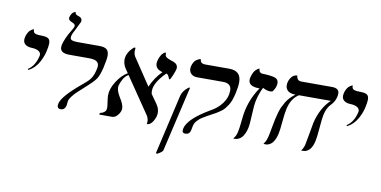

<svg xmlns="http://www.w3.org/2000/svg" viewBox="-86 -1001 2931 1477"><g transform="rotate(10 1379.5 -263.0)"><path d="M115.2 -243.2 110.8 -250Q163.1 -282.7 182.1 -360.8Q184.1 -368.7 184.1 -372.1Q184.1 -391.1 166 -402.3Q147.9 -413.6 116.2 -415Q82 -415.5 63.5 -429.4Q44.9 -443.4 44.9 -467.8Q44.9 -473.1 46.9 -486.8Q51.3 -505.4 59.1 -519.8Q66.9 -534.2 74.5 -541.3Q82 -548.3 89.1 -552.7Q96.2 -557.1 100.6 -558.1L105 -559.1V-554.2Q105 -542.5 110.1 -535.2Q115.2 -527.8 126.2 -525.1Q137.2 -522.5 145 -521.7Q152.8 -521 167 -521Q206.5 -521 222.7 -510.7Q238.8 -500.5 238.8 -471.2Q238.8 -448.2 230 -411.1Q226.1 -392.1 218.5 -371.3Q210.9 -350.6 197.8 -325.2Q184.6 -299.8 163.1 -277.6Q141.6 -255.4 115.2 -243.2Z M414.6 -602.1Q394.5 -567.4 394.5 -546.9Q394.5 -530.8 409.2 -525.4Q423.8 -520 452.6 -520H622.6Q663.6 -520 680.7 -504.9Q697.8 -489.7 697.8 -456.1Q697.8 -428.2 682.6 -360.8Q667 -296.9 648.4 -269.8Q629.9 -242.7 561.5 -182.1Q526.4 -150.4 510 -134.8Q493.7 -119.1 477.5 -98.1Q461.4 -77.1 457.5 -61Q456.1 -52.7 455.3 -41.3Q454.6 -29.8 453.6 -24.9Q444.8 11.2 412.6 11.2Q386.7 11.2 386.7 -14.2Q386.7 -18.1 388.7 -29.8Q401.9 -87.4 538.6 -201.2Q573.2 -230 587.9 -244.6Q602.5 -259.3 613.8 -279.8Q625 -300.3 632.3 -332Q637.7 -354.5 637.7 -365.2Q637.7 -389.2 619.9 -401.1Q602.1 -413.1 557.6 -413.1H405.8Q334.5 -413.1 334.5 -460.9Q334.5 -467.3 336.4 -479Q350.6 -534.2 389.6 -597.2Q405.8 -624 407.7 -632.8Q408.7 -634.8 408.7 -638.2Q408.7 -653.8 382.3 -663.1Q355.5 -673.8 355.5 -690.9Q355.5 -691.9 356 -694.3Q356.4 -696.8 356.4 -698.2Q358.9 -707.5 362.3 -715.1Q365.7 -722.7 369.4 -727.3Q373 -731.9 377 -735.6Q380.9 -739.3 384.5 -741Q388.2 -742.7 390.9 -743.9Q393.6 -745.1 395.5 -745.6L397.5 -746.1Q395.5 -726.6 421.4 -719.2Q452.6 -710.9 452.6 -688Q452.6 -682.1 451.7 -678.2Q450.7 -675.8 434.3 -642.1Q418 -608.4 414.6 -602.1Z M1238.3 -456.1Q1238.3 -441.4 1221.4 -400.6Q1204.6 -359.9 1198.2 -359.9Q1194.3 -359.9 1191.2 -369.4Q1188 -378.9 1181.9 -388.9Q1175.8 -398.9 1166 -399.9Q1080.1 -314 1080.1 -250Q1080.1 -237.8 1083 -226.1L1133.3 -154.8Q1154.3 -123.5 1154.3 -89.8Q1154.3 -59.1 1134 -25.1Q1113.8 8.8 1085.9 8.8Q1087.9 -4.9 1087.9 -8.8Q1087.9 -33.2 1076.2 -54.2L882.3 -338.9Q857.9 -324.7 842.5 -297.6Q827.1 -270.5 820.3 -244.1Q819.3 -239.3 819.3 -230Q819.3 -212.9 828.6 -191.7Q837.9 -170.4 849.1 -153.1Q860.4 -135.7 869.6 -114.5Q878.9 -93.3 878.9 -76.2Q878.9 -51.8 858.2 -25.9Q837.4 0 814 0H714.4Q712.9 -1.5 712.9 -2.9Q712.9 -6.8 715.8 -10.7Q718.8 -14.6 722.2 -15.1Q734.4 -16.6 747.3 -26.1Q760.3 -35.6 762.2 -46.9Q764.2 -54.7 764.2 -61Q764.2 -73.2 759 -106.9Q753.9 -140.6 753.9 -158.2Q753.9 -209 791 -267.1Q828.1 -325.2 874 -351.1L851.1 -384.8Q831.1 -416.5 831.1 -449.2Q831.1 -505.4 887.2 -554.2H898.9Q897 -536.6 897 -528.8Q897 -503.9 909.2 -484.9L1048.3 -276.9Q1079.6 -350.1 1135.3 -405.8Q1079.1 -420.4 1079.1 -463.9Q1079.1 -476.1 1081.1 -481.9Q1085.4 -501 1092.5 -516.1Q1099.6 -531.2 1106.2 -539.1Q1112.8 -546.9 1118.9 -551.8Q1125 -556.6 1128.9 -557.6L1132.3 -559.1Q1137.2 -554.2 1137.2 -547.9V-540Q1137.2 -531.7 1147 -523.4Q1156.7 -515.1 1187 -504.9Q1197.3 -502 1204.3 -499.3Q1211.4 -496.6 1220.2 -491Q1229 -485.4 1233.6 -476.6Q1238.3 -467.8 1238.3 -456.1Z M1437 -38.1Q1436 -35.6 1434.1 -23.2Q1432.1 -10.7 1430.2 -2.9Q1422.9 29.8 1389.2 29.8Q1366.2 29.8 1366.2 7.8Q1366.2 3.9 1368.2 -7.8Q1386.2 -85 1549.3 -180.2Q1603 -208.5 1637.9 -255.1Q1672.9 -301.8 1672.9 -356.9Q1672.9 -413.1 1606.9 -413.1H1405.3Q1375.5 -413.1 1358.4 -429.2Q1341.3 -445.3 1341.3 -471.2Q1341.3 -476.1 1343.3 -487.8Q1347.7 -506.3 1356 -520Q1364.3 -533.7 1373 -540Q1381.8 -546.4 1390.1 -550.3Q1398.4 -554.2 1403.8 -554.7L1409.2 -555.2Q1409.2 -521 1450.2 -521H1637.2Q1730 -521 1730 -431.2Q1730 -397.9 1718.3 -344.2Q1710.9 -313 1702.4 -288.8Q1693.8 -264.6 1681.4 -246.1Q1668.9 -227.5 1658.4 -215.1Q1647.9 -202.6 1629.2 -189.5Q1610.4 -176.3 1597.7 -168.9Q1585 -161.6 1559.1 -147.9Q1535.6 -135.3 1527.3 -130.4Q1519 -125.5 1501.7 -115Q1484.4 -104.5 1477.3 -98.1Q1470.2 -91.8 1460.2 -81.5Q1450.2 -71.3 1445.1 -60.8Q1439.9 -50.3 1437 -38.1ZM1203.1 220.2 1193.8 215.8 1301.3 -251Q1311.5 -292 1356 -324.2H1365.2L1247.1 184.1Q1244.6 198.2 1203.1 220.2Z M1786.6 -50.8Q1793.9 -79.6 1799.6 -140.4Q1805.2 -201.2 1812.5 -230Q1835.4 -329.6 1892.6 -412.1Q1805.7 -412.1 1805.7 -463.9Q1805.7 -476.1 1807.6 -481.9Q1812.5 -502.9 1820.3 -518.8Q1828.1 -534.7 1835.9 -542.5Q1843.8 -550.3 1850.8 -555.2Q1857.9 -560.1 1862.3 -561L1866.7 -562Q1865.2 -533.7 1890.6 -527.8Q1966.8 -525.4 1994.1 -515.1Q2021.5 -504.9 2021.5 -476.1Q2021.5 -462.4 2017.6 -449.2Q2016.1 -442.4 2008.8 -428.7Q2001.5 -415 1994.6 -407.2Q1984.4 -403.8 1975.6 -403.8Q1951.2 -403.8 1918.5 -420.9Q1895.5 -377 1881.8 -318.8Q1872.6 -278.8 1870.1 -203.9Q1867.7 -128.9 1859.9 -94.2Q1854 -69.3 1844.7 -50.8Q1835.4 -32.2 1826.2 -22.2Q1816.9 -12.2 1805.7 -6.3Q1794.4 -0.5 1786.4 1.2Q1778.3 2.9 1770.5 2.9L1759.8 2Q1779.8 -19.5 1786.6 -50.8Z M2412.1 -298.8Q2405.8 -270.5 2399.7 -193.4Q2393.6 -116.2 2386.2 -85Q2380.9 -62.5 2372.6 -45.9Q2364.3 -29.3 2356 -20.3Q2347.7 -11.2 2337.4 -5.6Q2327.1 0 2319.6 1.5Q2312 2.9 2304.2 2.9L2290 2Q2307.6 -18.6 2314.5 -48.8Q2319.8 -71.8 2331.1 -138.4Q2342.3 -205.1 2346.2 -223.1Q2375 -343.8 2449.2 -413.1H2200.2Q2142.6 -377 2124 -293.9Q2116.2 -262.2 2110.1 -192.6Q2104 -123 2097.2 -92.8Q2090.3 -63 2079.1 -42.2Q2067.9 -21.5 2055.4 -12.2Q2043 -2.9 2032.7 0.5Q2022.5 3.9 2012.2 3.9L1996.1 2Q2002.4 -5.4 2007.8 -15.4Q2013.2 -25.4 2016.6 -33.7Q2020 -42 2023.7 -57.1Q2027.3 -72.3 2029.1 -80.8Q2030.8 -89.4 2034.4 -109.6Q2038.1 -129.9 2040 -139.2Q2046.4 -174.8 2051.3 -197Q2056.2 -219.2 2063.7 -247.3Q2071.3 -275.4 2080.3 -295.2Q2089.4 -314.9 2102.1 -336.7Q2114.7 -358.4 2132.3 -377Q2149.9 -395.5 2172.4 -413.1Q2133.3 -413.1 2113.8 -429.4Q2094.2 -445.8 2094.2 -474.1Q2094.2 -504.9 2113 -532.5Q2131.8 -560.1 2161.1 -560.1H2162.1Q2162.1 -542 2171.9 -531Q2181.6 -520 2201.2 -520H2440.4Q2496.1 -520 2496.1 -477.1Q2496.1 -465.8 2493.2 -454.1Q2488.3 -433.1 2480.5 -418.5Q2472.7 -403.8 2463.9 -394Q2455.1 -384.3 2445.8 -373.8Q2436.5 -363.3 2427.5 -344.5Q2418.5 -325.7 2412.1 -298.8Z M2605 -243.2 2600.6 -250Q2652.8 -282.7 2671.9 -360.8Q2673.8 -368.7 2673.8 -372.1Q2673.8 -391.1 2655.8 -402.3Q2637.7 -413.6 2606 -415Q2571.8 -415.5 2553.2 -429.4Q2534.7 -443.4 2534.7 -467.8Q2534.7 -473.1 2536.6 -486.8Q2541 -505.4 2548.8 -519.8Q2556.6 -534.2 2564.2 -541.3Q2571.8 -548.3 2578.9 -552.7Q2585.9 -557.1 2590.3 -558.1L2594.7 -559.1V-554.2Q2594.7 -542.5 2599.9 -535.2Q2605 -527.8 2616 -525.1Q2627 -522.5 2634.8 -521.7Q2642.6 -521 2656.7 -521Q2696.3 -521 2712.4 -510.7Q2728.5 -500.5 2728.5 -471.2Q2728.5 -448.2 2719.7 -411.1Q2715.8 -392.1 2708.3 -371.3Q2700.7 -350.6 2687.5 -325.2Q2674.3 -299.8 2652.8 -277.6Q2631.3 -255.4 2605 -243.2Z"/></g></svg>

Font: Common Serif
Style: Bold Italic
Weight: 700
Italic angle: -12°
Designer: Philipp H. Poll, Khaled Hosny
Foundry: Stefan Peev, Context Ltd.
Version: Version 1.026